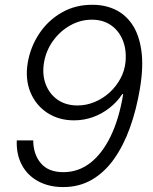

<svg xmlns="http://www.w3.org/2000/svg" viewBox="-20 -757 628 787"><path d="M239.3 9.8Q180.2 9.8 136.2 -14.2Q92.3 -38.1 69.3 -81.5Q46.4 -125 48.8 -181.6H116.2Q116.7 -124 147.7 -87.6Q178.7 -51.3 239.7 -51.3Q300.8 -51.3 349.9 -89.1Q398.9 -127 433.6 -198.5Q468.3 -270 484.9 -371.1H481Q460 -338.9 428.7 -314.5Q397.5 -290 360.6 -276.9Q323.7 -263.7 283.7 -263.7Q221.2 -263.7 174.1 -294.4Q127 -325.2 104.7 -378.9Q82.5 -432.6 93.8 -500.5Q105 -565.4 141.1 -619.6Q177.2 -673.8 233.9 -706.1Q290.5 -738.3 360.8 -737.3Q410.6 -737.3 452.4 -717.5Q494.1 -697.8 522 -656.7Q549.8 -615.7 559.3 -550.8Q568.8 -485.8 553.7 -394.5Q539.1 -307.1 512.5 -233.2Q485.8 -159.2 446.8 -104.5Q407.7 -49.8 356 -20Q304.2 9.8 239.3 9.8ZM297.9 -324.7Q334 -324.7 367.9 -338.9Q401.9 -353 429.2 -377.9Q456.5 -402.8 473.9 -435.3Q491.2 -467.8 494.6 -503.9Q499 -554.2 482.9 -593Q466.8 -631.8 434.3 -654.1Q401.9 -676.3 356.4 -676.3Q309.6 -676.3 267.8 -652.8Q226.1 -629.4 197.3 -589.4Q168.5 -549.3 160.2 -499.5Q152.3 -451.2 167.5 -411.4Q182.6 -371.6 216.3 -348.1Q250 -324.7 297.9 -324.7Z"/></svg>

Font: Inter 20pt Light
Style: Italic
Weight: 300
Italic angle: -9.3988°
Version: Version 4.001;git-66647c0bb